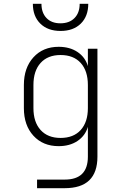

<svg xmlns="http://www.w3.org/2000/svg" viewBox="-20 -805 640 1005"><path d="M174 180V135H319Q440 135 440 15V-141Q426 -94 385.5 -67Q345 -40 287 -40Q205 -40 155 -94.5Q105 -149 105 -239V-360Q105 -450 155 -505Q205 -560 287 -560Q345 -560 385.5 -533Q426 -506 440 -459V-550H490V15Q490 180 319 180ZM297 -83Q365 -83 402.5 -124.5Q440 -166 440 -239V-360Q440 -434 402.5 -475.5Q365 -517 297 -517Q230 -517 192.5 -475.5Q155 -434 155 -360V-239Q155 -166 192.5 -124.5Q230 -83 297 -83ZM297 -643Q230 -643 191 -681.5Q152 -720 152 -785H197Q197 -738 223.5 -710.5Q250 -683 296 -683Q343 -683 370 -710.5Q397 -738 397 -785H442Q442 -720 403 -681.5Q364 -643 297 -643Z"/></svg>

Font: NKDuy Mono Thin
Style: Regular
Weight: 100
Monospace: yes
Designer: NKDuy
Foundry: NKDuy
Version: Version 2.251; ttfautohint (v1.8.4.7-5d5b)